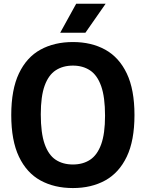

<svg xmlns="http://www.w3.org/2000/svg" viewBox="-20 -968 758 998"><path d="M359 9.5Q262.5 9.5 190.5 -30Q118.5 -69.5 78.5 -153.5Q38.5 -237.5 38.5 -370Q38.5 -502.5 78.5 -586.5Q118.5 -670.5 190.5 -710Q262.5 -749.5 359 -749.5Q455 -749.5 527 -709.8Q599 -670 639 -586.2Q679 -502.5 679 -370Q679 -237.5 639 -153.8Q599 -70 527 -30.2Q455 9.5 359 9.5ZM359 -113Q411 -113 448.2 -137.5Q485.5 -162 505.8 -217.5Q526 -273 526 -366.5Q526 -463.5 505.8 -520.5Q485.5 -577.5 448 -602.2Q410.5 -627 359 -627Q307 -627 269.5 -602.5Q232 -578 212 -522.5Q192 -467 192 -373.5Q192 -276.5 212 -219.5Q232 -162.5 269.2 -137.8Q306.5 -113 359 -113ZM293 -798 376 -948.5H529L424 -798Z"/></svg>

Font: Encode Sans Semi Condensed
Style: Bold
Weight: 700
Width: 4
Designer: Multiple Designers
Foundry: Impallari Type
Version: Version 3.000; ttfautohint (v1.8.3) -l 8 -r 50 -G 200 -x 14 